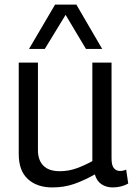

<svg xmlns="http://www.w3.org/2000/svg" viewBox="-20 -810 586 840"><path d="M209 10Q142 10 102 -26.5Q62 -63 62 -136V-536H146V-153Q146 -109 170 -85Q194 -61 241 -61Q279 -61 313 -73Q347 -85 384 -105V-536H468V-117Q468 -86 478.5 -74Q489 -62 505 -62Q519 -62 532 -68L541 -7Q527 1 509.5 5.5Q492 10 473 10Q445 10 424 -4Q403 -18 395 -47Q349 -21 305 -5.5Q261 10 209 10ZM107 -596 221 -790H314L427 -596H356L267 -745L176 -596Z"/></svg>

Font: Georama
Style: Regular
Weight: 400
Designer: Jean-Baptiste Levee
Foundry: Production Type
Version: Version 1.000